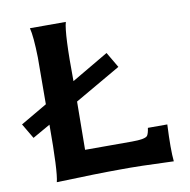

<svg xmlns="http://www.w3.org/2000/svg" viewBox="-117 -695 760 769"><g transform="rotate(-10 263.0 -310.0)"><path d="M529 2Q385 -4 313 -3Q222 -3 53 3Q64 -38 64 -229L-8 -188L-44 -249L64 -312V-324L65 -509Q65 -506 65 -501Q63 -589 54 -623H200Q187 -578 189 -384L339 -472L376 -409L189 -301L187 -105H378Q432 -105 441 -117Q447 -126 450 -148H529Q524 -46 529 2Z"/></g></svg>

Font: GFS Neohellenic Rg
Style: Bold
Weight: 700
Designer: Designed by Takis Katsoulidis and George D. Matthiopoulos.
Foundry: Designed by Takis Katsoulidis and George D. Matthiopoulos.
Version: Version 1.0